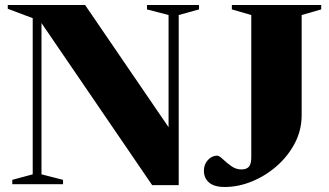

<svg xmlns="http://www.w3.org/2000/svg" viewBox="-20 -735 1314 766"><path d="M110.5 -39.5V-662.5L11 -700V-715H319.5L652.5 -227.5V-675L566.5 -697.5V-715H774V-697.5L693 -675V3.5H587L145.5 -643V-39.5L231.5 -17.5V0H29V-17.5ZM1183.5 -276Q1183.5 -216.5 1156.8 -164.8Q1130 -113 1085.2 -73.5Q1040.5 -34 986 -11.5Q931.5 11 876.5 11Q834.5 11 814 -6.8Q793.5 -24.5 793.5 -54Q793.5 -80 809.8 -97Q826 -114 846.5 -114Q854.5 -114 868.8 -100.2Q883 -86.5 902 -72.8Q921 -59 943.5 -59Q962.5 -59 972.5 -69.2Q982.5 -79.5 982.5 -108V-675L905 -697.5V-715H1261.5V-697.5L1183.5 -675Z"/></svg>

Font: Newsreader 72pt
Style: Bold
Weight: 700
Designer: Hugues Gentile
Foundry: Production Type
Version: Version 1.003; ttfautohint (v1.8.3)